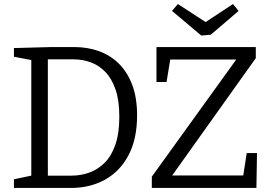

<svg xmlns="http://www.w3.org/2000/svg" viewBox="-20 -931 1345 951"><path d="M347 -698Q414 -698 470.5 -677.5Q527 -657 569 -615.5Q611 -574 635 -510.5Q659 -447 659 -360Q659 -242 616.5 -162Q574 -82 500 -41Q426 0 331 0H49V-43L149 -64L135 -46V-650L149 -631L49 -650V-693L237 -698ZM334 -61Q380 -61 422 -76Q464 -91 498 -124.5Q532 -158 551.5 -214.5Q571 -271 571 -353Q571 -434 552 -488.5Q533 -543 501 -575.5Q469 -608 429 -622.5Q389 -637 345 -637H202L217 -652V-46L202 -61ZM732 0V-56L1158 -647L1167 -636H804L825 -647L805 -525H755V-698H1247V-643L823 -48L819 -62H1204L1183 -49L1202 -173H1253L1250 0ZM1134 -911 1162 -877 1024 -759 977 -755 832 -877 861 -911 1026 -804 973 -805Z"/></svg>

Font: Pack4
Style: Regular
Weight: 400
Version: Version 2.002